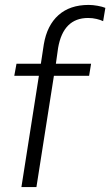

<svg xmlns="http://www.w3.org/2000/svg" viewBox="-20 -760 448 780"><path d="M67 0 138 -452H38L47 -501H146L158 -580Q171 -657 217.5 -698.5Q264 -740 340 -740Q357 -740 376.5 -736.5Q396 -733 408 -728L399 -674Q389 -679 372.5 -683Q356 -687 338 -687Q237 -687 216 -565L207 -501H350L342 -452H199L128 0Z"/></svg>

Font: Mulish Light
Style: Italic
Weight: 300
Italic angle: -9°
Designer: Vernon Adams
Foundry: Vernon Adams
Version: Version 3.603; ttfautohint (v1.8.3)